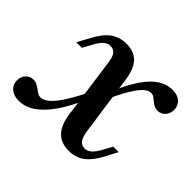

<svg xmlns="http://www.w3.org/2000/svg" viewBox="-120 -568 722 722"><g transform="rotate(45 241.0 -207.5)"><path d="M314.5 11.3Q273.4 11.3 250 -12.5Q226.6 -36.3 219.4 -84.7L185.5 -328.2Q182.3 -354.8 173 -366.9Q163.7 -379 146.8 -379Q131.5 -379 119 -367.3Q106.5 -355.6 92.7 -329L75.8 -297.6H46L71 -343.5Q93.5 -387.9 120.6 -407.7Q147.6 -427.4 183.9 -427.4Q224.2 -427.4 246.8 -404Q269.4 -380.6 276.6 -331.5L311.3 -87.9Q315.3 -62.1 324.6 -49.6Q333.9 -37.1 350.8 -37.1Q365.3 -37.1 377.8 -48.4Q390.3 -59.7 404.8 -87.1L421.8 -118.5H450.8L426.6 -71.8Q403.2 -27.4 377 -8.1Q350.8 11.3 314.5 11.3ZM48.4 11.3Q21.8 11.3 5.6 -2.4Q-10.5 -16.1 -10.5 -38.7Q-10.5 -58.9 1.6 -71.8Q13.7 -84.7 32.3 -84.7Q42.7 -84.7 51.2 -80.2Q59.7 -75.8 66.9 -70.2Q74.2 -64.5 81.5 -60.1Q88.7 -55.6 97.6 -55.6Q113.7 -55.6 132.3 -72.2Q150.8 -88.7 172.2 -122.6Q193.5 -156.5 216.9 -205.6L229 -179Q202.4 -116.1 173.4 -73.8Q144.4 -31.5 113.3 -10.1Q82.3 11.3 48.4 11.3ZM276.6 -223.4 263.7 -245.2Q300 -337.1 340.3 -382.3Q380.6 -427.4 429 -427.4Q455.6 -427.4 471 -413.7Q486.3 -400 486.3 -377.4Q486.3 -358.1 474.2 -344.8Q462.1 -331.5 444.4 -331.5Q433.1 -331.5 425 -335.9Q416.9 -340.3 409.7 -346.4Q402.4 -352.4 395.6 -357.3Q388.7 -362.1 379.8 -362.1Q358.1 -362.1 332.7 -327.4Q307.3 -292.7 276.6 -223.4Z"/></g></svg>

Font: Playfair 5pt SemiExpanded Light SemiBold
Style: Italic
Weight: 600
Italic angle: -15.6°
Version: Version 2.001;gftools[0.9.30]